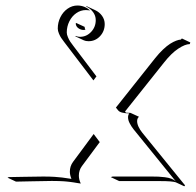

<svg xmlns="http://www.w3.org/2000/svg" viewBox="-20 -630 697 683"><path d="M6.8 2 11.5 0Q26.4 0 65.2 -1Q104 -2 133.8 -2Q156.7 -2 174.3 -0.9Q191.9 0.2 200.9 1.5Q210 2.7 234.1 6.3Q228.5 -7.6 228.5 -19.3Q228.5 -38.8 239.7 -54L313.2 -153.3L335 -124.3L333.5 -122.8L271.2 -38.8Q260.5 -24.2 260.5 -5.1Q260.5 8.3 267.3 22.9Q263.4 22.5 254 20.9Q244.6 19.3 241.5 18.8Q238.3 18.3 230.7 17.3Q223.1 16.4 219.2 16Q215.3 15.6 208.1 15Q200.9 14.4 195.1 14.3Q189.2 14.2 181.2 13.9Q173.1 13.7 164.1 13.7Q134.3 13.7 94.6 14.9Q54.9 16.1 36.9 16.1ZM185.5 -528.3Q185.5 -550 194.8 -568.8Q204.1 -587.6 220.3 -599Q236.6 -610.4 255.4 -610.4Q268.6 -610.4 280.4 -605.6Q292.2 -600.8 300.5 -592.5L296.9 -593.3Q291.3 -594.2 285.6 -594.2Q267.3 -594.2 251.6 -583.4Q235.8 -572.5 226.7 -554.1Q217.5 -535.6 217.5 -514.6Q217.5 -507.1 221.6 -497.7Q225.6 -488.3 229.7 -482.1Q233.9 -475.8 240.5 -467.3L321.8 -359.9L323.2 -358.4L312.3 -344L208.7 -480Q201.7 -489.3 197.8 -495Q193.8 -500.7 189.7 -510.5Q185.5 -520.3 185.5 -528.3ZM248 -500.7 249.3 -502.2Q256.3 -499 264.4 -499Q287.6 -499 304.1 -516.5Q320.6 -533.9 320.6 -558.6Q320.6 -574 311.2 -586.8Q301.8 -599.6 286.4 -606.7L287.8 -608.2L317.9 -594.2Q333.7 -586.9 343.1 -573.6Q352.5 -560.3 352.5 -544.4Q352.5 -519 335.8 -501.2Q319.1 -483.4 294.9 -483.4Q284.9 -483.4 278.1 -486.6ZM249.3 -546.4 251 -548.3 281.2 -534.4Q281 -530 283 -525.9L283.9 -524.2Q280.8 -523.7 277.6 -523.4Q267.8 -523.4 259 -529.5Q250.2 -535.6 249.3 -546.4ZM374 0 380.6 -2H521.5Q534.7 -2 543.9 -1.6Q553.2 -1.2 566.4 0.4Q579.6 2 589.6 5.7Q599.6 9.5 605.5 15.4L454.6 -170.7Q448 -179 441.8 -190.6Q435.5 -202.1 435.5 -212.9Q435.5 -220.7 439.7 -226.6Q408.4 -227.1 400.4 -237.3L392.3 -247.3L531.5 -422.6Q545.7 -440.4 559.7 -453.7Q573.7 -467 585.4 -474.4Q597.2 -481.7 606.6 -485.2Q616 -488.8 623.5 -489.3L627 -493.2L657 -479L655 -473.1Q638.7 -473.1 614.1 -456.9Q589.6 -440.7 563.2 -407.2L424.8 -233.4L428 -229.2Q435.1 -228.5 444.1 -228.5L474.4 -214.6Q467.8 -209 467.8 -199.2Q467.8 -189.7 473 -178.6Q478.3 -167.5 486.1 -158L638.4 29.5L635.5 32.7L605.5 18.6Q592.5 14.2 551.5 14.2H404.1Z"/></svg>

Font: AgreloyOut1
Style: Medium
Weight: 400
Designer: gluk
Foundry: gluk
Version: Version 0.27